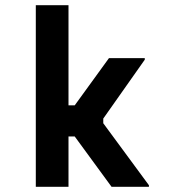

<svg xmlns="http://www.w3.org/2000/svg" viewBox="-20 -720 652 740"><path d="M118 0V-700H244V-314H268L400 -496H538V-490L378 -263V-245L554 -6V0H410L268 -194H244V0Z"/></svg>

Font: Space Mono
Style: Bold
Weight: 700
Monospace: yes
Designer: Colophon Foundry + Benjamin Critton
Foundry: Colophon Foundry & Benjamin Critton
Version: Version 1.003; ttfautohint (v1.8.4.7-5d5b)